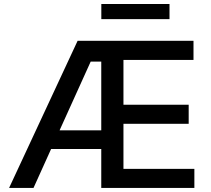

<svg xmlns="http://www.w3.org/2000/svg" viewBox="-20 -929 1044 949"><path d="M24.9 0 363.6 -727.3H936.4V-632.8H590.2V-411.2H912.6V-317.1H590.2V-94.5H940.7V0H480.5V-192.5H232.6L145.6 0ZM274.5 -284.8H480.5V-624.6H428.3ZM817.8 -909.1V-834.5H480.8V-909.1Z"/></svg>

Font: Inter Zeller Medium
Style: Regular
Weight: 500
Designer: Rasmus Andersson; Joe Bland
Foundry: zeller
Version: Version 3.015;git-dec3a8cb1